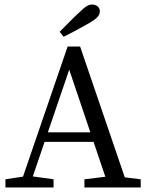

<svg xmlns="http://www.w3.org/2000/svg" viewBox="-20 -826 649 846"><path d="M4 0V-36L96 -50H115L216 -36V0ZM65 0 278 -621H333L545 0H460L285 -519L108 0ZM156 -201 171 -243H419L434 -201ZM352 0V-36L468 -50H486L600 -36V0ZM243 -686Q265 -708 286 -729.5Q307 -751 329 -771Q349 -791 361.5 -798.5Q374 -806 386 -806Q400 -806 410 -798Q420 -790 420 -776Q420 -763 410 -751.5Q400 -740 374 -725Q346 -709 317.5 -693.5Q289 -678 260 -664Z"/></svg>

Font: Lisu Bosa ExtraLight
Style: Regular
Weight: 200
Designer: David Morse, Annie Olsen, Victor Gaultney, Frank Grießhammer (Latin)
Foundry: SIL International
Version: Version 2.000